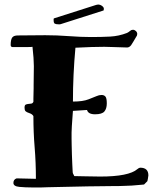

<svg xmlns="http://www.w3.org/2000/svg" viewBox="-20 -809 674 845"><path d="M528 9 497 10H471Q401 10 191 15L161 16H122Q91 16 65 13.5Q39 11 39 -4Q39 -19 53 -24L138 -22Q138 -94 132.5 -160Q127 -226 127 -298Q122 -307 109.5 -311Q97 -315 92.5 -319.5Q88 -324 88 -335Q88 -346 93 -348.5Q98 -351 104.5 -351.5Q111 -352 117.5 -353Q124 -354 127 -361V-375L128 -420V-435L129 -518Q129 -549 123 -603Q119 -602 105 -602H58H34Q27 -603 27 -611Q27 -634 33.5 -643.5Q40 -653 59 -653L179 -654Q231 -654 283 -650Q335 -646 380.5 -646Q426 -646 464.5 -648Q503 -650 539 -664Q547 -668 552.5 -673Q558 -678 565 -678Q572 -678 578 -672.5Q584 -667 584 -659L583 -655V-653L567 -626Q561 -616 557 -610Q549 -600 539.5 -600Q530 -600 475 -602Q459 -603 439 -603Q389 -603 312 -599Q301 -480 301 -362Q345 -362 370 -372L405 -386Q416 -391 427 -391Q438 -391 444 -384Q450 -377 450 -354Q450 -331 439.5 -318.5Q429 -306 398.5 -306Q368 -306 363 -325L301 -321L300 -308Q295 -242 295 -226V-198Q295 -186 295.5 -167.5Q296 -149 296.5 -128.5Q297 -108 298 -90Q299 -72 299.5 -59.5Q300 -47 301 -46L307 -34L357 -33L421 -32Q547 -32 585 -65Q592 -71 597 -71Q633 -71 633 -37L631 -23Q629 -10 627 -10L614 3L604 4Q554 9 528 9ZM407 -788 411 -789Q421 -789 429 -783Q437 -777 437 -771Q437 -765 436.5 -765Q436 -765 436 -764V-763L248 -703Q246 -702 244 -702H237Q226 -702 221 -705Q216 -708 216 -720V-725Q216 -727 217 -728L405 -788Z"/></svg>

Font: Miltonian Tattoo
Style: Regular
Weight: 400
Designer: Pablo Impallari
Foundry: Pablo Impallari
Version: Version 1.008